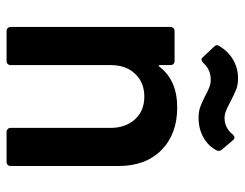

<svg xmlns="http://www.w3.org/2000/svg" viewBox="-100 -644 744 584"><g transform="rotate(90 272.0 -352.0)"><path d="M485 -340V-12Q485 -7 481.5 -3.5Q478 0 473 0H381Q376 0 372.5 -3.5Q369 -7 369 -12V-316Q369 -362 343 -390.5Q317 -419 274 -419Q231 -419 204.5 -391Q178 -363 178 -317V-12Q178 -7 174.5 -3.5Q171 0 166 0H74Q69 0 65.5 -3.5Q62 -7 62 -12V-499Q62 -504 65.5 -507.5Q69 -511 74 -511H166Q171 -511 174.5 -507.5Q178 -504 178 -499V-467Q178 -464 180 -463Q182 -462 183 -465Q224 -519 307 -519Q388 -519 436.5 -471Q485 -423 485 -340ZM274 -603Q271 -605 259.5 -610.5Q248 -616 240 -618.5Q232 -621 224 -621Q207 -621 194.5 -615.5Q182 -610 171 -598Q166 -593 161 -593Q157 -593 154 -597L122 -631Q114 -639 120 -647Q136 -674 161.5 -689Q187 -704 218 -704Q238 -704 252 -698.5Q266 -693 289 -681Q308 -671 318 -667Q328 -663 339 -663Q369 -663 389 -688Q394 -693 398 -693Q403 -693 406 -689L435 -655Q441 -648 438 -640Q425 -614 398.5 -599Q372 -584 339 -584Q320 -584 307 -588.5Q294 -593 274 -603Z"/></g></svg>

Font: Amber EN SemiBold
Style: Regular
Weight: 600
Designer: Jeremy Tribby
Foundry: Tribby Type
Version: Version 1.408 November 24, 2021